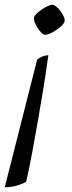

<svg xmlns="http://www.w3.org/2000/svg" viewBox="-60 -520 301 806"><path d="M-40 266 96 -270Q104 -276 115 -281.5Q126 -287 143 -288Q135 -229 124 -160.5Q113 -92 100.5 -20.5Q88 51 75.5 118Q63 185 50 243Q37 251 12.5 258.5Q-12 266 -40 266ZM130 -374Q123 -374 114.5 -382Q106 -390 98 -402.5Q90 -415 85.5 -427Q81 -439 83 -448Q85 -454 93.5 -462.5Q102 -471 114.5 -479.5Q127 -488 139.5 -494Q152 -500 160 -500Q167 -500 176.5 -492Q186 -484 194.5 -472.5Q203 -461 208 -449.5Q213 -438 211 -430Q209 -422 199.5 -412.5Q190 -403 176.5 -394Q163 -385 150.5 -379.5Q138 -374 130 -374Z"/></svg>

Font: Texturina Medium 12pt ExtraLight
Style: Italic
Weight: 250
Italic angle: -11°
Version: Version 1.002